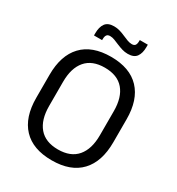

<svg xmlns="http://www.w3.org/2000/svg" viewBox="-193 -933 984 1066"><g transform="rotate(30 299.0 -399.5)"><path d="M299 12Q178 12 115 -54.8Q52 -121.5 52 -246V-393.5Q52 -517.5 115 -584.2Q178 -651 299 -651Q420 -651 483 -584.2Q546 -517.5 546 -393.5V-246Q546 -121.5 483 -54.8Q420 12 299 12ZM299 -57.5Q380 -57.5 421 -105.8Q462 -154 462 -242.5V-397Q462 -485.5 421 -533.5Q380 -581.5 299 -581.5Q218.5 -581.5 177.5 -533.5Q136.5 -485.5 136.5 -397V-242.5Q136.5 -154 177.5 -105.8Q218.5 -57.5 299 -57.5ZM369.5 -711Q350 -711 332 -716.5Q314 -722 297.2 -729.2Q280.5 -736.5 265.5 -742.2Q250.5 -748 236.5 -748Q221.5 -748 215 -739Q208.5 -730 208.5 -712.5V-706H156.5V-721Q156.5 -760 173 -783Q189.5 -806 229 -806Q248.5 -806 266.8 -800.5Q285 -795 301.5 -787.5Q318 -780 333.2 -774.5Q348.5 -769 362 -769Q377.5 -769 383.5 -778Q389.5 -787 389.5 -804.5V-811H441V-795.5Q441 -756.5 424.8 -733.8Q408.5 -711 369.5 -711Z"/></g></svg>

Font: Anek Devanagari
Style: Regular
Weight: 400
Designer: Kailash Malviya (Devanagari) & Yesha Goshar (Latin)
Foundry: Ek Type
Version: Version 1.003